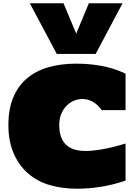

<svg xmlns="http://www.w3.org/2000/svg" viewBox="-20 -1153 839 1182"><path d="M371.1 -1132.8 449.2 -945.8 526.9 -1132.8H734.4L568.8 -820.8H329.6L163.6 -1132.8ZM344.7 -383.8Q344.7 -341.8 355.5 -311.5Q366.2 -281.2 387 -261.7Q407.7 -242.2 437.7 -232.9Q467.8 -223.6 506.3 -223.6Q552.2 -223.6 614.7 -234.9Q677.2 -246.1 752.9 -269.5V-41Q674.3 -14.6 599.9 -2.9Q525.4 8.8 453.1 8.8Q364.7 8.8 287.8 -13.2Q210.9 -35.2 154.1 -84.2Q97.2 -133.3 64.5 -208Q31.7 -282.7 31.7 -383.8Q31.7 -482.4 61.8 -553.7Q91.8 -625 146.7 -671.1Q201.7 -717.3 278.6 -739.3Q355.5 -761.2 449.2 -761.2Q506.8 -761.2 553 -755.4Q599.1 -749.5 636.2 -740.7Q673.3 -731.9 701.9 -720.9Q730.5 -710 752.9 -699.7V-475.1H606Q581.1 -510.3 550.5 -526.9Q520 -543.5 487.8 -543.5Q460.4 -543.5 434.8 -532.7Q409.2 -522 389.2 -501.5Q369.1 -481 356.9 -451.4Q344.7 -421.9 344.7 -383.8Z"/></svg>

Font: Holtwood One SC
Style: Regular
Weight: 400
Version: Version 1.000